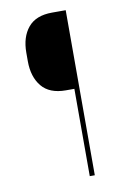

<svg xmlns="http://www.w3.org/2000/svg" viewBox="-76 -685 476 732"><g transform="rotate(-10 162.0 -319.5)"><path d="M220 -338H178.5Q115.5 -338 85.2 -375Q55 -412 55 -472.5V-505.5Q55 -566 85.2 -602.5Q115.5 -639 178 -639H219.5ZM231 -639V0H211.5V-639Z"/></g></svg>

Font: Anek Devanagari Thin
Style: Regular
Weight: 250
Designer: Kailash Malviya (Devanagari) & Yesha Goshar (Latin)
Foundry: Ek Type
Version: Version 1.003